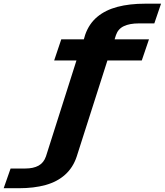

<svg xmlns="http://www.w3.org/2000/svg" viewBox="-239 -806 894 1042"><path d="M-219 215.5H-137Q-54.5 215.5 8.5 198Q71.5 180.5 114.2 142.2Q157 104 177 44.5L344 -478H530.5L569.5 -592.5H383L390.5 -616Q402 -649.5 433.5 -664.2Q465 -679 514 -679H598.5L635 -786H549Q464 -786 398.5 -768.8Q333 -751.5 288.8 -714.5Q244.5 -677.5 223.5 -618L216 -592.5H93.5L55 -478H176L10.5 42.5Q-1.5 77.5 -29.8 93Q-58 108.5 -101.5 108.5H-181.5Z"/></svg>

Font: Anybody
Style: Bold Italic
Weight: 700
Italic angle: -10°
Designer: Tyler Finck
Foundry: Etcetera Type Company
Version: Version 1.113;gftools[0.9.25]